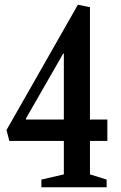

<svg xmlns="http://www.w3.org/2000/svg" viewBox="-20 -792 510 812"><path d="M155 0H431V-32.5L360.5 -54.5V-196H434V-286.5H360.5V-761.5L309.5 -772L7.5 -242L19.5 -196H250V-54.5L155 -32.5ZM90.5 -286.5 89.5 -290.5 247 -565H250V-286.5Z"/></svg>

Font: Libre Caslon Condensed SemiBold
Style: Regular
Weight: 600
Designer: Pablo Impallari, Rodrigo Fuenzalida, Katja Schimmel, Ertekin Erdin
Foundry: Pablo Impallari, Rodrigo Fuenzalida
Version: Version 2.000;gftools[0.9.33]